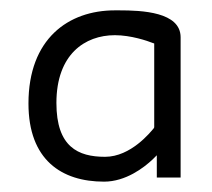

<svg xmlns="http://www.w3.org/2000/svg" viewBox="-20 -711 409 371"><path d="M35 -511C35 -402 99 -360 181 -360C223 -360 258 -387 275 -403L283 -411V-368H329V-639C329 -688 254 -691 210 -691H202C112 -691 35 -636 35 -511ZM89 -512C89 -606 144 -643 202 -643C233 -643 265 -632 275 -628L278 -627V-465L277 -463C271 -456 233 -408 183 -408C131 -408 89 -427 89 -512Z"/></svg>

Font: Charger Sport
Style: LitNrw
Weight: 300
Designer: Jasper
Foundry: Cannot Into Space Fonts
Version: Version 1.1